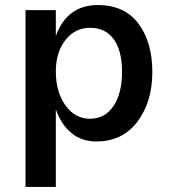

<svg xmlns="http://www.w3.org/2000/svg" viewBox="-20 -540 672 760"><path d="M81 -500H201V-398Q246 -520 367 -520Q473 -520 528 -446.5Q583 -373 583 -255Q583 -137 524 -58.5Q465 20 361 20Q303 20 262.5 -13.5Q222 -47 201 -107V200H81ZM336 -70Q395 -70 429 -120Q463 -170 463 -256Q463 -340 430 -385Q397 -430 337 -430Q277 -430 239 -381.5Q201 -333 201 -257Q201 -177 238.5 -123.5Q276 -70 336 -70Z"/></svg>

Font: Moderustic Med
Style: Regular
Weight: 500
Designer: Tural Alisoy
Foundry: TAFT Foundry
Version: Version 2.110